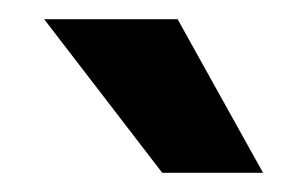

<svg xmlns="http://www.w3.org/2000/svg" viewBox="-20 -750 320 200"><path d="M26 -730H165L254 -570H149Z"/></svg>

Font: Golos UI
Style: Bold
Weight: 700
Designer: A.Korolkova, Vitaly Kuzmin
Foundry: ParaType Ltd
Version: Version 2.000